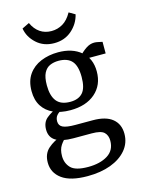

<svg xmlns="http://www.w3.org/2000/svg" viewBox="-120 -673 706 944"><g transform="rotate(-15 232.5 -201.0)"><path d="M435 45Q435 92 405.5 127Q376 162 325 181Q274 200 207 200Q120 200 77 168.5Q34 137 34 85Q34 40 63 14.5Q92 -11 134 -25L157 -18Q138 -3 124 18Q110 39 110 72Q110 109 133.5 133Q157 157 221 157Q282 157 320.5 133Q359 109 359 60Q359 33 343 17.5Q327 2 280 2H187Q129 2 98.5 -16Q68 -34 68 -74Q68 -111 92.5 -131Q117 -151 147 -162L166 -147Q150 -140 140.5 -128.5Q131 -117 131 -99Q131 -77 150 -68Q169 -59 213 -59H302Q368 -59 401.5 -31.5Q435 -4 435 45ZM383 -286Q383 -217 336 -176Q289 -135 209 -135Q160 -135 124 -151Q88 -167 68 -198Q48 -229 48 -275Q48 -326 71.5 -359.5Q95 -393 135 -409.5Q175 -426 223 -426Q295 -426 339 -389Q383 -352 383 -286ZM128 -283Q128 -230 149.5 -202.5Q171 -175 219 -175Q261 -175 282.5 -199Q304 -223 304 -279Q304 -335 282 -360Q260 -385 214 -385Q190 -385 170.5 -376.5Q151 -368 139.5 -346Q128 -324 128 -283ZM343 -360 323 -376Q344 -398 364.5 -412Q385 -426 407 -426Q416 -426 427 -423.5Q438 -421 448 -419V-360ZM218 -474Q164 -474 128 -507Q92 -540 85 -584L122 -602Q137 -569 162 -552Q187 -535 220 -535Q251 -535 277.5 -550.5Q304 -566 324 -602L355 -584Q344 -538 307.5 -506Q271 -474 218 -474Z"/></g></svg>

Font: Yrsa
Style: Regular
Weight: 400
Designer: Anna Giedrys (Yrsa+Rasa design), David Brezina (Yrsa art-direction, Rasa art-direction, design)
Foundry: Rosetta Type Foundry
Version: Version 2.004